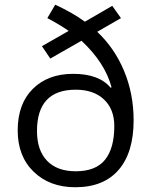

<svg xmlns="http://www.w3.org/2000/svg" viewBox="-20 -786 636 816"><path d="M547.9 -274.9Q547.9 -137.7 484.1 -64Q420.4 9.8 299.8 9.8Q191.4 9.8 123.3 -55.9Q55.2 -121.6 55.2 -231.9Q55.2 -344.2 119.4 -408.2Q183.6 -472.2 291 -472.2Q401.4 -472.2 450.2 -413.1L454.1 -415Q426.3 -519.5 326.2 -612.8L193.8 -537.1L158.2 -589.8L272 -654.8Q227.1 -685.1 181.2 -709L214.8 -766.1Q291 -730.5 340.8 -693.8L457 -761.2L494.1 -709L393.1 -650.9Q467.3 -581.1 507.6 -483.9Q547.9 -386.7 547.9 -274.9ZM465.8 -250Q465.8 -321.8 421.9 -363.3Q377.9 -404.8 301.8 -404.8Q137.2 -404.8 137.2 -229Q137.2 -147.5 179.9 -102.8Q222.7 -58.1 301.8 -58.1Q387.2 -58.1 426.5 -107.2Q465.8 -156.2 465.8 -250Z"/></svg>

Font: CAA NEO Sans
Style: Regular
Weight: 400
Version: Version 1.10